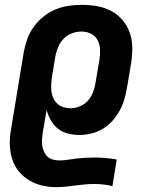

<svg xmlns="http://www.w3.org/2000/svg" viewBox="-20 -548 640 791"><path d="M211 223Q182 223 154 216.5Q126 210 102 196Q78 182 60 161Q42 140 32.5 114Q23 88 21 59Q19 30 23 0L78 -334Q83 -361 92.5 -387.5Q102 -414 119 -437.5Q136 -461 159 -479.5Q182 -498 208.5 -509Q235 -520 262.5 -524Q290 -528 317 -528Q349 -528 380.5 -522.5Q412 -517 439 -502.5Q466 -488 485.5 -464.5Q505 -441 515 -412Q525 -383 525 -350.5Q525 -318 520 -286L503 -186Q499 -162 492 -138Q485 -114 472.5 -91.5Q460 -69 442.5 -49.5Q425 -30 403 -17Q381 -4 356 2Q331 8 307 8Q283 8 259.5 2Q236 -4 218.5 -18Q201 -32 189.5 -52.5Q178 -73 172 -95L156 -1Q154 12 153 26Q152 40 154 52.5Q156 65 161.5 77Q167 89 176 97.5Q185 106 198 109.5Q211 113 224 113Q242 113 260 110Q278 107 296 105Q314 103 332 102Q350 101 367 101Q391 101 414.5 103Q438 105 461 109L443 219Q425 214 405.5 212Q386 210 367 210Q347 210 327.5 212Q308 214 288.5 216.5Q269 219 250 221Q231 223 211 223ZM270 -102Q289 -102 308 -109.5Q327 -117 341 -132Q355 -147 362.5 -166Q370 -185 373 -204L390 -304Q393 -325 392 -345.5Q391 -366 382 -383Q373 -400 355 -409Q337 -418 316 -418Q297 -418 277 -411Q257 -404 242.5 -389Q228 -374 220 -355Q212 -336 208 -316L194 -231Q192 -216 191 -200.5Q190 -185 192 -170.5Q194 -156 200 -143Q206 -130 216.5 -120.5Q227 -111 241 -106.5Q255 -102 270 -102Z"/></svg>

Font: Iosevka SS04 XBd Ex
Style: Italic
Weight: 800
Width: 7
Italic angle: -9°
Monospace: yes
Designer: Belleve Invis
Foundry: Belleve Invis
Version: Version 19.0.0; ttfautohint (v1.8.4)